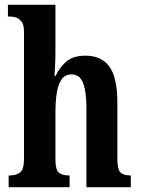

<svg xmlns="http://www.w3.org/2000/svg" viewBox="-20 -780 587 800"><path d="M16 0V-49H21Q46 -49 63 -61Q80 -73 80 -119V-648Q80 -676 70.5 -689Q61 -702 48 -706.5Q35 -711 24 -711H13V-760H211V-569Q211 -538 209.5 -508Q208 -478 207 -464H212Q226 -496 254.5 -522Q283 -548 336 -548Q404 -548 436.5 -501.5Q469 -455 469 -354V-120Q469 -74 482 -61.5Q495 -49 523 -49H525V0H340V-335Q340 -399 326 -434.5Q312 -470 278 -470Q251 -470 236.5 -449Q222 -428 216.5 -392.5Q211 -357 211 -313V-115Q211 -72 225.5 -60.5Q240 -49 267 -49H270V0Z"/></svg>

Font: Noto Serif Armenian ExtraCondensed
Style: Bold
Weight: 700
Width: 2
Designer: Monotype Design Team
Foundry: Monotype Imaging Inc.
Version: Version 2.008; ttfautohint (v1.8.4.7-5d5b)